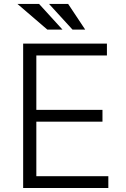

<svg xmlns="http://www.w3.org/2000/svg" viewBox="-20 -947 633 967"><path d="M96.6 0V-727.3H518.5V-667.6H163V-393.8H496.1V-334.2H163V-59.7H525.6V0ZM294.7 -797.9H218.4L67.8 -927.2H176.8ZM409.1 -797.9H345.2L226.9 -927.2H323.2Z"/></svg>

Font: Inter UI Light
Style: Regular
Weight: 300
Designer: Rasmus Andersson
Foundry: rsms
Version: 3.2;8d6f07862